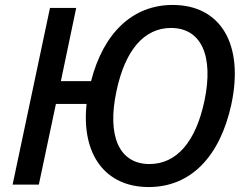

<svg xmlns="http://www.w3.org/2000/svg" viewBox="-20 -746 994 776"><path d="M31 0H137L206 -326H330C308 -121 406 10 581 10C751 10 869 -113 915 -324C967 -567 872 -726 678 -726C516 -726 398 -613 348 -418H226L288 -714H182ZM584 -83C463 -83 411 -194 451 -379C486 -544 563 -633 671 -633C793 -633 845 -521 806 -337C771 -173 694 -83 584 -83Z"/></svg>

Font: Noto Sans Medium
Style: Italic
Weight: 500
Italic angle: -12°
Designer: Monotype Design Team
Foundry: Monotype Imaging Inc.
Version: Version 2.013